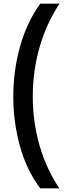

<svg xmlns="http://www.w3.org/2000/svg" viewBox="-20 -819 376 1055"><path d="M53 -287Q53 -430 90 -563Q127 -696 201 -799H307Q235 -690 197.5 -559.5Q160 -429 160 -289Q160 -150 197 -21Q234 108 306 216H201Q125 114 89 -18Q53 -150 53 -287Z"/></svg>

Font: Noto Sans Sinhala UI SemiBold
Style: Regular
Weight: 600
Designer: Jelle Bosma - Monotype Design Team
Foundry: Monotype Imaging Inc.
Version: Version 2.006; ttfautohint (v1.8.4.7-5d5b)